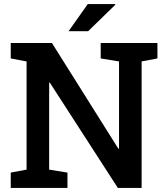

<svg xmlns="http://www.w3.org/2000/svg" viewBox="-20 -922 821 942"><path d="M32.7 0V-75.2L110.4 -89.8V-620.6L32.7 -635.3V-710.9H110.4H234.9L561 -191.9L564 -192.9V-620.6L474.1 -635.3V-710.9H674.8H752.4V-635.3L674.8 -620.6V0H558.1L224.1 -517.1L221.2 -516.6V-89.8L311 -75.2V0ZM316.4 -769 410.6 -901.9H544.9L545.9 -898.9L412.6 -769H320.3Z"/></svg>

Font: Roboto Slab LO Medium
Style: Regular
Weight: 500
Designer: Google
Version: Version 2.000